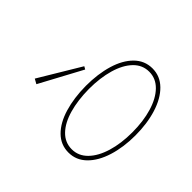

<svg xmlns="http://www.w3.org/2000/svg" viewBox="-153 -1062 1360 1360"><g transform="rotate(-45 527.5 -381.5)"><path d="M106 -237Q106 -315 161 -370.5Q216 -426 311.5 -454.5Q407 -483 527 -484Q647 -484 742.5 -455.5Q838 -427 893.5 -371Q949 -315 949 -237Q949 -160 893.5 -103.5Q838 -47 742 -17Q646 13 527 13Q409 13 313 -17Q217 -47 161.5 -103.5Q106 -160 106 -237ZM916 -237Q916 -305 865.5 -353.5Q815 -402 727 -427.5Q639 -453 527 -453Q415 -452 327 -427Q239 -402 189 -353.5Q139 -305 139 -237Q139 -170 189.5 -120.5Q240 -71 328 -44.5Q416 -18 527 -18Q638 -18 726.5 -44.5Q815 -71 865.5 -120.5Q916 -170 916 -237ZM308 -776 288 -740 606 -569 618 -590Z"/></g></svg>

Font: BioRhyme Expanded ExtraLight
Style: Regular
Weight: 275
Width: 7
Designer: Aoife Mooney
Foundry: Aoife Mooney Type
Version: Version 1.000